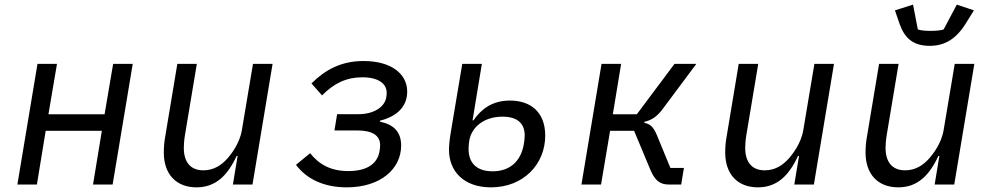

<svg xmlns="http://www.w3.org/2000/svg" viewBox="-20 -789 4241 821"><path d="M54.3 0H137.8L175.4 -229.8H415.5L377.8 0H461.6L547.6 -516H463.8L427.2 -300.4H187.1L223.7 -516H140.3Z M975.9 0H1059.7L1145.6 -516H1061.8L1014.2 -232.2C1004.6 -174.7 967.7 -129.6 956.3 -115.8C927.6 -82 893.8 -60.7 849.4 -60.7C792.6 -60.7 766 -98.4 766 -156.2C766 -168.7 767 -188.6 771 -212L821.7 -516H738.3L686.8 -207C682.2 -182.2 680.4 -157.7 680.4 -137.1C680.4 -44 733.3 12.1 820.3 12.1C903.4 12.1 953.8 -40.1 991.8 -122.2H996.1Z M1462.7 12.1C1607.6 12.1 1695.3 -67.1 1695.3 -166.5C1695.3 -225.9 1663 -256.4 1604.8 -268.8L1605.1 -273.1C1681.5 -291.9 1721.2 -337 1721.2 -397C1721.2 -475.5 1649.9 -528.1 1534.8 -528.1C1437.5 -528.1 1369.7 -489.7 1311.8 -432.2L1357.2 -381C1408.4 -433.6 1462.7 -458.5 1529.5 -458.5C1598.7 -458.5 1633.5 -430.8 1633.5 -392C1633.5 -385.3 1632.5 -376.8 1631.4 -371.4C1623.6 -328.8 1574.9 -300.8 1513.8 -300.8H1421.5L1410.2 -231.2H1507.5C1572.8 -231.2 1605.5 -209.5 1605.5 -167.6C1605.5 -158 1603.7 -147 1602.6 -141C1593.7 -91.3 1552.9 -57.5 1469.1 -57.5C1396 -57.5 1345.5 -84.5 1306.1 -133.9L1245.7 -84.2C1291.5 -22.7 1366.1 12.1 1462.7 12.1Z M2079.5 12.1C2218 12.1 2311.4 -86.6 2311.4 -209.2C2311.4 -308.2 2250.7 -359 2160.5 -359C2083.8 -359 2036.9 -321.4 2004.6 -274.5H2000.7L2040.5 -516H1956.7L1907.3 -221.6C1902 -189.3 1899.9 -164.4 1899.9 -148.1C1899.9 -57.9 1962 12.1 2079.5 12.1ZM1983.7 -151.6C1983.7 -161.9 1984.7 -175.4 1986.5 -187.5C1996.4 -245.4 2049 -290.1 2128.9 -290.1C2192.5 -290.1 2223.7 -261.4 2223.7 -209.2C2223.7 -196.7 2221.6 -181.8 2219.5 -170.5C2206 -96.6 2158 -56.5 2086.3 -56.5C2017 -56.5 1983.7 -93.4 1983.7 -151.6Z M2466.3 0H2550.1L2588.8 -229.8H2691.4L2761.7 -61.4C2780.2 -18.5 2801.1 0 2839.1 0H2892.8L2904.5 -71H2846.6L2788.7 -211.6C2773.1 -248.9 2757.8 -259.6 2734.7 -263.8L2735.8 -268.1C2766.7 -275.2 2789.8 -291.2 2812.5 -321.4L2957.7 -516H2864.3L2703.1 -300.4H2600.5L2636 -516H2552.2Z M3376.4 0H3460.2L3546.2 -516H3462.4L3414.8 -232.2C3405.2 -174.7 3368.3 -129.6 3356.9 -115.8C3328.1 -82 3294.4 -60.7 3250 -60.7C3193.2 -60.7 3166.5 -98.4 3166.5 -156.2C3166.5 -168.7 3167.6 -188.6 3171.5 -212L3222.3 -516H3138.8L3087.4 -207C3082.7 -182.2 3081 -157.7 3081 -137.1C3081 -44 3133.9 12.1 3220.9 12.1C3304 12.1 3354.4 -40.1 3392.4 -122.2H3396.7Z M3976.6 0H4060.4L4146.3 -516H4062.5L4014.9 -232.2C4005.3 -174.7 3968.4 -129.6 3957 -115.8C3928.3 -82 3894.5 -60.7 3850.1 -60.7C3793.3 -60.7 3766.7 -98.4 3766.7 -156.2C3766.7 -168.7 3767.8 -188.6 3771.7 -212L3822.4 -516H3739L3687.5 -207C3682.9 -182.2 3681.1 -157.7 3681.1 -137.1C3681.1 -44 3734 12.1 3821 12.1C3904.1 12.1 3954.5 -40.1 3992.5 -122.2H3996.8ZM3806.8 -744.7 3826.3 -687.9C3848 -626.1 3884.2 -593 3955.6 -593C4018.1 -593 4067.1 -620.7 4109 -687.5L4144.5 -744.7L4071.4 -769.2L4014.9 -663C4000.4 -658 3976.9 -657 3958.5 -657C3945 -657 3918 -658 3904.8 -663L3884.2 -769.2Z"/></svg>

Font: Margiela Mono Italic Text It
Style: Regular
Weight: 400
Designer: Mike Abbink, Paul van der Laan, Pieter van Rosmalen
Foundry: Bold Monday
Version: Version 2.003 2021